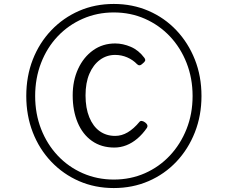

<svg xmlns="http://www.w3.org/2000/svg" viewBox="-20 -1042 1152 972"><path d="M556 -90Q461 -90 380.5 -125Q300 -160 239.5 -223.5Q179 -287 146 -372Q113 -457 113 -556Q113 -656 146 -740.5Q179 -825 239.5 -888.5Q300 -952 380.5 -987Q461 -1022 556 -1022Q651 -1022 732 -987Q813 -952 873 -888.5Q933 -825 966.5 -740.5Q1000 -656 1000 -556Q1000 -457 966.5 -372Q933 -287 873 -223.5Q813 -160 732 -125Q651 -90 556 -90ZM556 -133Q641 -133 713.5 -165Q786 -197 840 -254.5Q894 -312 924.5 -389Q955 -466 955 -556Q955 -646 924.5 -723.5Q894 -801 840 -858Q786 -915 713.5 -947Q641 -979 556 -979Q472 -979 399 -947Q326 -915 272 -858Q218 -801 188 -723.5Q158 -646 158 -556Q158 -466 188 -389Q218 -312 272 -254.5Q326 -197 399 -165Q472 -133 556 -133ZM559 -295Q493 -295 445.5 -328.5Q398 -362 373 -422Q348 -482 348 -559Q348 -634 375.5 -693.5Q403 -753 451.5 -787.5Q500 -822 563 -822Q602 -822 642 -805Q682 -788 711 -749Q717 -740 714.5 -734Q712 -728 703 -721Q694 -712 687 -711.5Q680 -711 674 -717Q653 -739 624 -751.5Q595 -764 563 -764Q520 -764 486 -739Q452 -714 432.5 -668.5Q413 -623 413 -559Q413 -495 432 -448.5Q451 -402 484.5 -378Q518 -354 563 -354Q596 -354 626.5 -372Q657 -390 686 -425Q691 -431 699 -429.5Q707 -428 715 -422Q724 -415 726 -408.5Q728 -402 724 -395Q702 -363 675.5 -340.5Q649 -318 619.5 -306.5Q590 -295 559 -295Z"/></svg>

Font: Playwrite CL Light
Style: Regular
Weight: 300
Designer: Veronika Burian, José Scaglione
Foundry: TypeTogether
Version: Version 1.002